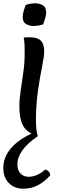

<svg xmlns="http://www.w3.org/2000/svg" viewBox="-20 -808 361 1160"><path d="M197 -88Q197 -52 200 -25.5Q203 1 209 15Q142 -6 119.5 -48.5Q97 -91 97 -164Q97 -208 105 -262Q113 -316 121 -372Q129 -428 129 -479Q129 -505 128.5 -530.5Q128 -556 123 -581Q131 -582 140 -582.5Q149 -583 156 -583Q205 -583 226 -563Q247 -543 247 -497Q247 -468 234.5 -407Q222 -346 210 -264Q198 -182 197 -88ZM241 -661Q212 -651 182 -651Q159 -651 138 -662.5Q117 -674 117 -706Q117 -724 123 -741.5Q129 -759 135 -778Q164 -788 194 -788Q217 -788 238 -776.5Q259 -765 259 -733Q259 -715 253 -697.5Q247 -680 241 -661ZM253 216Q283 225 283 252Q211 332 122 332Q66 332 33 297.5Q0 263 0 206Q0 142 46.5 87.5Q93 33 180 -5L208 15Q85 99 85 185Q85 220 103.5 240Q122 260 154 260Q179 260 206 248Q233 236 253 216Z"/></svg>

Font: Merienda Medium
Style: Regular
Weight: 500
Designer: Eduardo Rodriguez Tunni
Foundry: Eduardo Rodriguez Tunni
Version: Version 2.001; ttfautohint (v1.8.4.7-5d5b)